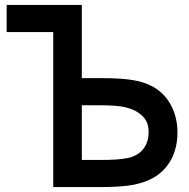

<svg xmlns="http://www.w3.org/2000/svg" viewBox="-20 -759 766 779"><path d="M383 -110Q427 -110 454 -112Q481 -114 504 -119Q542 -129 562.5 -156Q583 -183 583 -223Q583 -261 563 -283Q543 -305 514 -316Q485 -327 451 -329.5Q417 -332 389 -332H312V-110ZM196 -629H7V-739H312V-442H392Q433 -442 464 -440Q495 -438 519.5 -434Q544 -430 563 -423.5Q582 -417 599 -408Q647 -382 673.5 -332.5Q700 -283 700 -221Q700 -160 674.5 -112Q649 -64 601 -37Q565 -17 517 -8.5Q469 0 389 0H196Z"/></svg>

Font: Involve SemiBold
Style: Regular
Weight: 600
Designer: Stefan Peev
Foundry: Context Ltd.
Version: Version 1.001